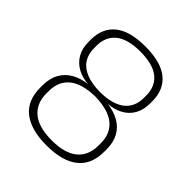

<svg xmlns="http://www.w3.org/2000/svg" viewBox="-183 -773 908 908"><g transform="rotate(45 271.0 -319.0)"><path d="M270.5 12Q216.5 12 176.2 0.5Q136 -11 109.2 -33Q82.5 -55 69.5 -87Q56.5 -119 56.5 -160V-175Q56.5 -222.5 75.2 -256Q94 -289.5 128.2 -308.8Q162.5 -328 209.5 -332.5V-331.5Q165 -334.5 132.8 -352.2Q100.5 -370 82.8 -401Q65 -432 65 -475V-489.5Q65 -567 116.2 -608.5Q167.5 -650 270.5 -650Q374.5 -650 425.8 -608.5Q477 -567 477 -489.5V-475Q477 -432 459.5 -401Q442 -370 409.5 -352.2Q377 -334.5 332.5 -331.5V-332.5Q379.5 -327.5 414 -308.2Q448.5 -289 466.8 -255.8Q485 -222.5 485 -175V-160Q485 -119 472.2 -87.2Q459.5 -55.5 432.8 -33.2Q406 -11 365.8 0.5Q325.5 12 270.5 12ZM271 -22.5Q358.5 -22.5 401.8 -58.8Q445 -95 445 -161.5V-178Q445 -242 402 -277.5Q359 -313 270 -315Q182 -313 139.2 -277.5Q96.5 -242 96.5 -178V-161.5Q96.5 -95 140.2 -58.8Q184 -22.5 271 -22.5ZM271.5 -345.5Q354 -346.5 395.8 -379.2Q437.5 -412 437.5 -473V-487.5Q437.5 -549.5 396.2 -582.8Q355 -616 270.5 -616Q187 -616 145.8 -582.8Q104.5 -549.5 104.5 -487.5V-473Q104.5 -432.5 123 -404.2Q141.5 -376 178.8 -361Q216 -346 271.5 -345.5Z"/></g></svg>

Font: Anek Bangla
Style: Extra-light
Weight: 200
Designer: Sulekha Rajkumar (Bangla), Yesha Goshar (Latin)
Foundry: Ek Type
Version: Version 1.002;March 21, 2022;FontCreator 13.0.0.2683 64-bit